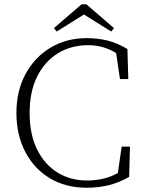

<svg xmlns="http://www.w3.org/2000/svg" viewBox="-20 -867 679 901"><path d="M387 14Q288 14 214 -30.5Q140 -75 98.5 -154.5Q57 -234 57 -337Q57 -440 99.5 -519Q142 -598 216.5 -643Q291 -688 387 -688Q440 -688 485.5 -676.5Q531 -665 578 -637L582 -496H543L525 -618Q465 -655 394 -655Q313 -655 251 -616.5Q189 -578 154 -507Q119 -436 119 -337Q119 -237 154 -166Q189 -95 249.5 -57.5Q310 -20 388 -20Q426 -20 462.5 -28Q499 -36 533 -55L551 -179H590L586 -37Q537 -9 488.5 2.5Q440 14 387 14ZM385 -847 515 -735 502 -719 374 -799 246 -719 233 -735 363 -847Z"/></svg>

Font: Source Serif Pro Light
Style: Regular
Weight: 300
Designer: Frank Grießhammer
Foundry: Adobe Systems Incorporated
Version: Version 3.001;hotconv 1.0.111;makeotfexe 2.5.65597